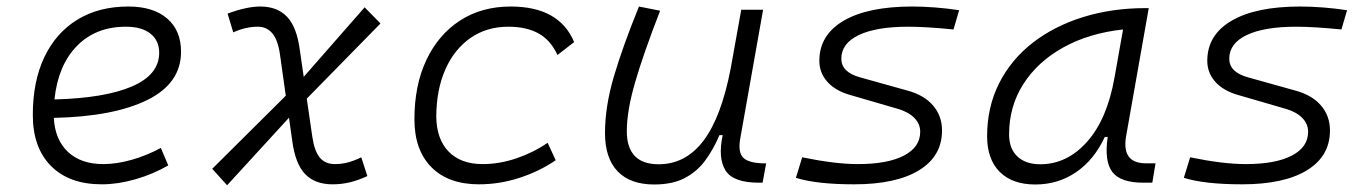

<svg xmlns="http://www.w3.org/2000/svg" viewBox="-20 -547 4142 580"><path d="M292 -51.3Q332 -51.3 377.7 -64.2Q423.3 -77.1 465.8 -100.1L488.3 -47.4Q441.9 -20.5 388.9 -5.4Q335.9 9.8 287.6 9.8Q189 9.8 134 -45.7Q79.1 -101.1 79.1 -199.7Q79.1 -301.3 114 -374.5Q148.9 -447.8 213.6 -487.5Q278.3 -527.3 367.7 -527.3Q442.9 -527.3 484.9 -491.2Q526.9 -455.1 526.9 -390.6Q526.9 -295.4 425.3 -245.1Q323.7 -194.8 142.6 -190.9Q146 -125 185.3 -88.1Q224.6 -51.3 292 -51.3ZM144.5 -246.6Q296.4 -250.5 378.7 -285.9Q460.9 -321.3 460.9 -387.7Q460.9 -424.3 434.6 -445.3Q408.2 -466.3 360.4 -466.3Q269 -466.3 212.2 -408Q155.3 -349.6 144.5 -246.6Z M666 12.7 621.1 -37.1 843.3 -257.8 825.7 -382.8Q819.3 -426.8 802.5 -446.5Q785.6 -466.3 758.8 -466.3Q722.2 -466.3 684.6 -449.2L667.5 -505.9Q725.1 -527.3 766.6 -527.3Q817.4 -527.3 846.9 -496.6Q876.5 -465.8 885.7 -396L897.5 -314.9L1081.5 -524.9L1129.4 -476.1L906.7 -249L923.3 -134.8Q929.7 -90.8 946 -71Q962.4 -51.3 991.7 -51.3Q1012.2 -51.3 1031.2 -56.4Q1050.3 -61.5 1071.3 -71.8L1089.8 -15.1Q1062 -2.4 1037.1 3.7Q1012.2 9.8 984.4 9.8Q931.6 9.8 901.9 -21Q872.1 -51.8 862.8 -121.6L853 -191.4Z M1438 -51.3Q1488.8 -51.3 1540.3 -68.8Q1591.8 -86.4 1634.3 -115.7L1658.7 -63Q1611.3 -30.3 1550.8 -10.3Q1490.2 9.8 1426.8 9.8Q1334.5 9.8 1283.2 -42Q1231.9 -93.8 1231.9 -186.5Q1231.9 -289.6 1268.1 -366Q1304.2 -442.4 1369.6 -484.9Q1435.1 -527.3 1522.9 -527.3Q1669.4 -527.3 1714.4 -419.9L1664.1 -380.9Q1642.6 -426.8 1606 -446.5Q1569.3 -466.3 1515.6 -466.3Q1450.2 -466.3 1401.4 -432.4Q1352.5 -398.4 1325.4 -337.4Q1298.3 -276.4 1297.9 -194.3Q1298.8 -126.5 1335.4 -88.9Q1372.1 -51.3 1438 -51.3Z M1956.1 10.3Q1883.8 10.3 1845.7 -29.5Q1807.6 -69.3 1807.6 -145Q1807.6 -224.6 1834.2 -315.2Q1860.8 -405.8 1910.2 -527.3L1974.1 -514.6Q1923.8 -385.3 1898.7 -298.8Q1873.5 -212.4 1873.5 -150.9Q1873.5 -50.8 1969.7 -50.8Q2051.3 -50.8 2105.2 -122.1Q2159.2 -193.4 2187.5 -341.3L2219.2 -517.6H2285.2L2215.8 -126.5Q2209.5 -88.4 2223.9 -72Q2238.3 -55.7 2281.2 -53.7H2294.4L2283.7 4.9H2272.5Q2194.3 4.9 2171.4 -32.5Q2148.4 -69.8 2163.1 -138.7H2153.3Q2135.3 -96.2 2110.6 -62.5Q2085.9 -28.8 2048.8 -9.3Q2011.7 10.3 1956.1 10.3Z M2560.5 9.8Q2446.8 9.8 2384.3 -9.8L2403.3 -71.8Q2502.9 -51.3 2571.3 -51.3Q2661.1 -51.3 2710.4 -76.9Q2759.8 -102.5 2759.8 -148.9Q2759.8 -172.9 2741.9 -190.9Q2724.1 -209 2691.9 -218.3L2547.4 -260.3Q2503.4 -272.9 2479.2 -300Q2455.1 -327.1 2455.1 -363.3Q2455.1 -441.4 2528.6 -484.4Q2602.1 -527.3 2735.8 -527.3Q2769 -527.3 2805.9 -524.4Q2842.8 -521.5 2877.4 -516.1L2860.4 -458Q2776.4 -466.3 2723.6 -466.3Q2627.4 -466.3 2574.5 -441.2Q2521.5 -416 2521.5 -369.6Q2521.5 -329.1 2577.6 -313.5L2721.2 -273.4Q2771.5 -259.8 2798.6 -228.3Q2825.7 -196.8 2825.7 -152.8Q2825.7 -75.2 2756.3 -32.7Q2687 9.8 2560.5 9.8Z M3107.4 10.3Q3038.1 10.3 3000 -27.8Q2961.9 -65.9 2961.9 -135.3Q2961.9 -223.1 2997.8 -294.7Q3033.7 -366.2 3098.6 -417Q3163.6 -467.8 3251 -495.1Q3338.4 -522.5 3440.9 -522.5H3450.2L3381.8 -135.7Q3367.7 -53.7 3441.4 -53.7H3470.7L3460.9 4.9H3434.1Q3364.7 4.9 3340.1 -27.6Q3315.4 -60.1 3326.2 -133.3H3317.4Q3285.2 -64 3230.7 -26.9Q3176.3 10.3 3107.4 10.3ZM3122.6 -50.8Q3203.6 -50.8 3264.2 -119.1Q3324.7 -187.5 3346.7 -312.5L3372.6 -458Q3269.5 -446.8 3191.9 -403.6Q3114.3 -360.4 3071.3 -293Q3028.3 -225.6 3028.3 -141.1Q3028.3 -98.1 3053.2 -74.5Q3078.1 -50.8 3122.6 -50.8Z M3732.4 9.8Q3618.7 9.8 3556.2 -9.8L3575.2 -71.8Q3674.8 -51.3 3743.2 -51.3Q3833 -51.3 3882.3 -76.9Q3931.6 -102.5 3931.6 -148.9Q3931.6 -172.9 3913.8 -190.9Q3896 -209 3863.8 -218.3L3719.2 -260.3Q3675.3 -272.9 3651.1 -300Q3627 -327.1 3627 -363.3Q3627 -441.4 3700.4 -484.4Q3773.9 -527.3 3907.7 -527.3Q3940.9 -527.3 3977.8 -524.4Q4014.6 -521.5 4049.3 -516.1L4032.2 -458Q3948.2 -466.3 3895.5 -466.3Q3799.3 -466.3 3746.3 -441.2Q3693.4 -416 3693.4 -369.6Q3693.4 -329.1 3749.5 -313.5L3893.1 -273.4Q3943.4 -259.8 3970.5 -228.3Q3997.6 -196.8 3997.6 -152.8Q3997.6 -75.2 3928.2 -32.7Q3858.9 9.8 3732.4 9.8Z"/></svg>

Font: Cascadia Code Light
Style: Italic
Weight: 300
Italic angle: -10°
Monospace: yes
Designer: Aaron Bell
Foundry: Saja Typeworks
Version: Version 2404.023; ttfautohint (v1.8.4)